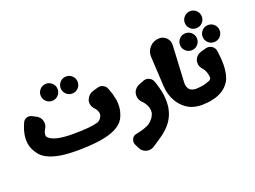

<svg xmlns="http://www.w3.org/2000/svg" viewBox="-128 -1000 1960 1478"><g transform="rotate(-20 852.0 -261.0)"><path d="M28.2 -115.6C43.4 -89.3 60.3 -69.2 79 -55.5C102.9 -37.7 136.2 -23.7 178.9 -13.3C221.6 -2.9 275.8 2.3 341.3 2.3C418.4 2.3 483.5 -1.8 536.6 -10.2C589.7 -18.5 632.6 -31 665.4 -47.6C698.2 -64.3 722 -85.1 736.9 -110.1C741.7 -118.3 745.9 -127.2 749.3 -136.7C757.7 -157.1 762.9 -178.6 764.9 -201.3C766.9 -223.9 766.1 -245.1 762.5 -264.8C758.9 -284.4 755.3 -300.4 751.8 -312.7C748.2 -325 744.3 -336.2 740 -346.4C737.9 -351.4 736 -356.4 734.2 -361.5C729 -376.6 719.3 -387.9 705 -395.4C690.7 -402.9 675.8 -404.4 660.2 -400L620.7 -388.7C594.4 -381.1 575.6 -364.8 564.5 -339.8C558.6 -326.1 557.1 -312 560.1 -297.7C563.1 -283.3 569.8 -270.7 580.2 -259.9C587.9 -251.9 594.3 -243 599.5 -233.2C610.4 -212.6 609.7 -193.1 597.5 -174.7C588.6 -161.2 578 -152.2 565.5 -147.6C544.7 -141.3 517.6 -136.7 484.3 -133.5C450.9 -130.4 410 -128.8 361.7 -128.8C306.5 -128.8 263 -132.9 231.2 -140.9C199.5 -149 176.9 -160.1 163.6 -174.2C158 -180.2 155.4 -187.2 155.9 -195.3C157 -212.1 162.5 -227.7 172.5 -242C183.7 -261.2 186.2 -281.5 180 -302.9C173.8 -324.2 160.8 -340 141 -350.1L108.8 -366.7C96.8 -372.7 84.5 -374.2 71.8 -371.1C59.1 -368 49 -361.2 41.3 -350.8C38.2 -346.5 35.7 -341.3 33.8 -335.2L25.4 -316C-4.8 -238.1 -3.9 -171.2 28.2 -115.6ZM226 -493.6C226 -474.2 232.9 -457.7 246.6 -444C260.3 -430.3 276.8 -423.4 296.2 -423.4C315.5 -423.4 332.1 -430.3 345.7 -444C359.4 -457.7 366.3 -474.2 366.3 -493.6C366.3 -512.9 359.4 -529.5 345.7 -543.1C332.1 -556.8 315.5 -563.7 296.2 -563.7C276.8 -563.7 260.3 -556.8 246.6 -543.1C232.9 -529.5 226 -512.9 226 -493.6ZM390.3 -493.6C390.3 -474.2 397.1 -457.7 410.8 -444C424.5 -430.3 441 -423.4 460.4 -423.4C479.8 -423.4 496.3 -430.3 510 -444C523.7 -457.7 530.5 -474.2 530.5 -493.6C530.5 -512.9 523.7 -529.5 510 -543.1C496.3 -556.8 479.8 -563.7 460.4 -563.7C441 -563.7 424.5 -556.8 410.8 -543.1C397.1 -529.5 390.3 -512.9 390.3 -493.6Z M1088.3 -291.2C1082.8 -307.7 1072.2 -319.7 1056.4 -327.1C1040.7 -334.5 1024.7 -335.1 1008.5 -328.8L970.1 -313.8C960.1 -310 951.2 -304.5 943.3 -297.4C925.9 -281.6 917.4 -261.8 917.9 -238.3C918.4 -214.7 927.4 -194.8 944.9 -178.6C956.7 -167.7 967.1 -152.7 976.1 -133.9C985.2 -115 987.7 -93.7 983.7 -70.1C980.9 -62.3 977.2 -54.4 972.7 -46.4C964 -31.1 950.7 -16.4 932.9 -2.2C925 4.1 911.7 10.5 893 17C874.2 23.4 858.4 28.2 845.4 31.2C832.5 34.3 822 36.5 814 38C809.2 38.8 805 40.3 801.6 42.3C789.8 49.4 781.9 59.6 777.9 72.8C773.9 86 775 99 781 111.7L796.9 144.3C806.7 164.3 822.2 177.7 843.5 184.4C864.7 191.1 885.1 189 904.6 178.2L930.2 161.7C947.2 150.7 965.8 138.1 985.9 123.9C1005.9 109.7 1019 99.3 1025 92.8C1027.9 90.3 1029.4 89.1 1029.4 89C1051.3 69.5 1069.1 48.6 1082.7 26.4C1096.2 4.2 1106 -18.5 1112 -41.7C1112.4 -43.2 1112.9 -45.3 1113.6 -48.1C1119.1 -67.8 1121.9 -89.9 1122.1 -114.3C1122.2 -138.8 1120.7 -160.3 1117.8 -179C1114.8 -197.7 1110.7 -216.8 1105.4 -236.4C1100.2 -256 1096.4 -269.1 1094 -275.7C1091.7 -282.3 1089.8 -287.4 1088.3 -291.2Z M1279.6 -16C1279.8 -15.9 1280 -15.8 1280.3 -15.6C1280.6 -15.5 1280.9 -15.4 1281 -15.3C1307.4 -4.6 1338.8 0.7 1375.4 0.7C1395.7 0.7 1412.7 -5.4 1426.3 -17.7C1439.8 -29.9 1446.6 -45.7 1446.6 -65C1446.6 -88 1440.1 -104.7 1427.1 -115.1C1414 -125.6 1398.3 -130.8 1380.1 -130.8C1364.4 -130.8 1350.3 -132.9 1337.8 -137C1325.3 -141.2 1315.5 -149.3 1308.4 -161.3C1306 -165.5 1303.9 -170.4 1302.2 -176C1299.4 -185.5 1298.2 -196.2 1298.8 -208L1314.5 -510.1C1315.7 -533 1308.4 -552.8 1292.6 -569.4C1276.8 -586.1 1257.4 -594.4 1234.5 -594.4C1203.6 -594.4 1177.6 -583.2 1156.4 -560.8C1135.2 -538.4 1125.5 -511.8 1127.1 -481L1140.6 -235.2C1143.2 -189.5 1155 -148.2 1176.2 -111.5C1201.9 -66.9 1236.4 -35.1 1279.6 -16Z M1603.8 -107.4C1612.8 -123.5 1619.4 -143.4 1623.8 -167C1628.1 -190.6 1630.4 -212.2 1630.6 -231.9C1630.9 -251.5 1630 -272.3 1628.1 -294C1626.2 -315.8 1624.6 -330.5 1623.4 -338.1C1622.1 -345.8 1621.1 -351.8 1620.2 -356.2C1616.3 -372.4 1606.9 -384.8 1591.9 -393.3C1576.9 -401.7 1561.1 -403.7 1544.4 -399.1L1504.9 -388.2C1494.7 -385.4 1485.3 -381 1476.8 -375C1458 -361.7 1447.8 -343.7 1446.1 -320.9C1444.4 -298.2 1451.5 -278.4 1467.4 -261.7C1484.4 -243.4 1495 -218 1499.2 -185.4C1500.9 -171.6 1495.5 -161.5 1483 -155.1C1471.4 -150.3 1459.9 -146.3 1448.4 -143.1C1424 -136.3 1396.4 -132.6 1365.6 -131.9L1347 -0.6C1373.1 -0.6 1393.2 -0.9 1407.3 -1.4C1424.9 -2 1447.8 -6 1475.8 -13.5C1499.2 -19.8 1521.5 -29.6 1542.7 -42.9C1563.8 -56.2 1582.2 -74.4 1597.9 -97.7C1598.8 -99 1600.3 -101.3 1602.2 -104.6C1602.3 -104.6 1602.3 -104.8 1602.5 -105.1C1602.6 -105.3 1602.9 -105.7 1603.2 -106.2C1603.5 -106.7 1603.8 -107.1 1603.9 -107.3ZM1367.5 -492C1367.5 -472.6 1374.4 -456.1 1388.1 -442.4C1401.8 -428.7 1418.3 -421.9 1437.7 -421.9C1457 -421.9 1473.6 -428.7 1487.3 -442.4C1500.9 -456.1 1507.8 -472.6 1507.8 -492C1507.8 -511.3 1500.9 -527.9 1487.3 -541.6C1473.6 -555.3 1457 -562.1 1437.7 -562.1C1418.3 -562.1 1401.8 -555.3 1388.1 -541.6C1374.4 -527.9 1367.5 -511.3 1367.5 -492ZM1552.8 -492C1552.8 -472.6 1559.6 -456.1 1573.3 -442.4C1587 -428.7 1603.5 -421.9 1622.9 -421.9C1642.3 -421.9 1658.8 -428.7 1672.5 -442.4C1686.2 -456.1 1693 -472.6 1693 -492C1693 -511.3 1686.2 -527.9 1672.5 -541.6C1658.8 -555.3 1642.3 -562.1 1622.9 -562.1C1603.5 -562.1 1587 -555.3 1573.3 -541.6C1559.6 -527.9 1552.8 -511.3 1552.8 -492ZM1460.2 -639.4C1460.2 -620 1467 -603.5 1480.7 -589.8C1494.4 -576.1 1510.9 -569.3 1530.3 -569.3C1549.7 -569.3 1566.2 -576.1 1579.9 -589.8C1593.6 -603.5 1600.4 -620 1600.4 -639.4C1600.4 -658.7 1593.6 -675.3 1579.9 -689C1566.2 -702.7 1549.7 -709.5 1530.3 -709.5C1510.9 -709.5 1494.4 -702.7 1480.7 -689C1467 -675.3 1460.2 -658.7 1460.2 -639.4Z"/></g></svg>

Font: Qalbi
Style: Regular
Weight: 400
Version: Version 001.000